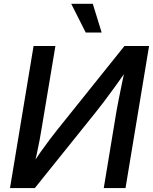

<svg xmlns="http://www.w3.org/2000/svg" viewBox="-20 -963 783 983"><path d="M622.6 0H511.2L575.7 -390.1Q579.1 -410.2 585.9 -444.8Q592.8 -479.5 602.3 -525.9Q611.8 -572.3 623.5 -627.4L639.6 -618.7Q599.1 -561 568.6 -518.8Q538.1 -476.6 514.2 -445.1Q490.2 -413.6 469.2 -387.2L158.2 0H31.2L151.9 -727.5H263.7L193.4 -307.1Q189.9 -283.7 183.3 -248.5Q176.8 -213.4 168.2 -174.3Q159.7 -135.3 150.4 -98.1L138.7 -110.4Q163.1 -149.4 187.5 -184.1Q211.9 -218.8 233.4 -247.1Q254.9 -275.4 270 -294.4L617.2 -727.5H743.2ZM418.9 -796.4 344.7 -943.4H455.1L500.5 -796.4Z"/></svg>

Font: Inter 20pt Medium
Style: Italic
Weight: 500
Italic angle: -9.3988°
Version: Version 4.001;git-66647c0bb